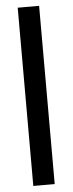

<svg xmlns="http://www.w3.org/2000/svg" viewBox="-56 -837 328 867"><g transform="rotate(-5 107.5 -404.0)"><path d="M59 0V-808H156V0Z"/></g></svg>

Font: Encode Sans Condensed Medium
Style: Regular
Weight: 500
Width: 3
Designer: Multiple Designers
Foundry: Impallari Type
Version: Version 2.000